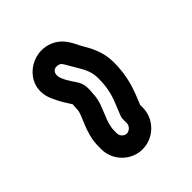

<svg xmlns="http://www.w3.org/2000/svg" viewBox="-110 -754 431 431"><g transform="rotate(-45 105.5 -539.0)"><path d="M111 -446C111 -438.3 102.9 -430 94.5 -430C86.7 -430 79 -437.4 79 -446V-454C79 -474.7 89 -492.1 98.6 -517.7C100.7 -523.9 103.9 -535.8 104 -545.4C104.8 -552.9 105 -557.4 105 -564C105 -581.7 95.4 -592.5 91.9 -597.7C83.8 -610.3 82.1 -613.2 78 -622.9C71.7 -637.4 78.8 -652.4 96.2 -647.1C103.6 -644.9 104.4 -638.5 119.8 -613.7C130.6 -595.7 137 -582.4 137 -564C137 -528.3 130.3 -510.8 118.9 -483.5L112.8 -468.3C111.6 -465.4 111 -461.7 111 -459ZM54 -547C54 -529 29 -498.7 29 -454V-446C29 -410.2 58.2 -380 94.5 -380C130.2 -380 161 -409.3 161 -446V-454.2L165.1 -464.5C176.6 -492.1 187 -520.9 187 -564C187 -596.6 174 -620.5 162.3 -640.1C154.8 -651.9 146.1 -684.2 110.8 -694.9C59.3 -710.5 2.9 -660.1 32.4 -602.3C36.7 -592.3 41.8 -583.1 50.1 -570.3C52.7 -566.3 54.1 -564.3 55 -562.5C54.9 -557.9 54 -551.8 54 -547Z"/></g></svg>

Font: HoneyBee
Style: Str
Weight: 700
Foundry: Cannot Into Space Fonts
Version: Version 0.89